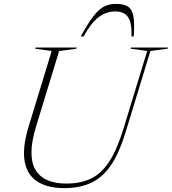

<svg xmlns="http://www.w3.org/2000/svg" viewBox="-20 -960 886 990"><path d="M166 -308Q120.5 -159 162 -86.2Q203.5 -13.5 322 -13.5Q396.5 -13.5 450.5 -40Q504.5 -66.5 544.5 -128.8Q584.5 -191 617 -297.5L739 -697L653.5 -709L655.5 -715H846.5L844.5 -709L755.5 -697L626.5 -274.5Q596.5 -176.5 555.8 -113.5Q515 -50.5 455.5 -20.2Q396 10 310.5 10Q227 10 174 -23Q121 -56 107.5 -126Q94 -196 127.5 -307L246.5 -697L161 -709L163 -715H376L374 -709L285 -697ZM574 -901Q527 -901 487.8 -870.8Q448.5 -840.5 411 -772H396.5Q433.5 -840 461.5 -876.2Q489.5 -912.5 516.5 -926.2Q543.5 -940 577 -940Q618 -940 639.5 -926.2Q661 -912.5 667.8 -876.2Q674.5 -840 669.5 -772H658Q660.5 -841.5 640.5 -871.2Q620.5 -901 574 -901Z"/></svg>

Font: Newsreader 72pt ExtraLight
Style: Italic
Weight: 275
Italic angle: -17°
Designer: Hugues Gentile
Foundry: Production Type
Version: Version 1.003; ttfautohint (v1.8.3)